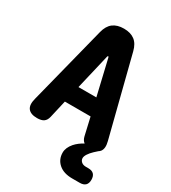

<svg xmlns="http://www.w3.org/2000/svg" viewBox="-228 -853 1057 1190"><g transform="rotate(30 300.0 -257.5)"><path d="M421 -39 392 -165H208L179 -39Q173 -13 156.5 -1.5Q140 10 109 10Q63 10 44.5 -14Q26 -38 39 -87L181 -647Q193 -695 222.5 -717.5Q252 -740 300 -740Q348 -740 377.5 -717.5Q407 -695 419 -647L561 -87Q574 -38 555 -14Q549 -7 541 -2L519 18Q500 36 489 53Q478 70 478 83Q478 98 490 109Q502 120 524 120H541Q567 120 580 133.5Q593 147 593 173Q593 199 579.5 212Q566 225 540 225H485Q424 225 389 194.5Q354 164 354 115Q354 80 384 45Q408 18 444 -1Q444 -2 443 -2Q427 -14 421 -39ZM236 -285H364L305 -536Q303 -543 300 -543Q297 -543 295 -536Z"/></g></svg>

Font: Maple Mono NL ExtraBold
Style: Regular
Weight: 800
Monospace: yes
Designer: subframe7536
Version: Version 7.000